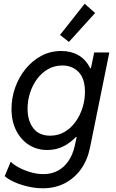

<svg xmlns="http://www.w3.org/2000/svg" viewBox="-20 -800 624 1034"><path d="M210.9 213.9Q170.9 213.9 130.6 204.6Q90.3 195.3 57.1 180.4Q23.9 165.5 5.4 148.4L37.6 71.3Q53.7 87.4 82.3 102.5Q110.8 117.7 145.8 127.7Q180.7 137.7 213.9 137.7Q257.8 137.7 292 119.1Q326.2 100.6 349.1 66.4Q372.1 32.2 382.3 -13.7L393.1 -62.5H376.5L406.7 -122.1L459.5 -381.8L444.3 -432.6H469.7L487.3 -517.6H568.8L465.3 -7.8Q451.7 61 416.3 110.6Q380.9 160.2 328.6 187Q276.4 213.9 210.9 213.9ZM233.9 7.8Q179.7 7.8 136.2 -19.5Q92.8 -46.9 67.4 -96.7Q42 -146.5 42 -213.9Q42 -272.9 61.8 -328.6Q81.5 -384.3 117.7 -428.7Q153.8 -473.1 202.6 -499.3Q251.5 -525.4 310.1 -525.4Q362.8 -525.4 402.6 -502.4Q442.4 -479.5 464.8 -434.1Q487.3 -388.7 487.3 -321.3Q487.3 -261.2 469.2 -202.9Q451.2 -144.5 417.7 -96.9Q384.3 -49.3 337.6 -20.8Q291 7.8 233.9 7.8ZM250.5 -69.3Q293.5 -69.3 328.1 -89.8Q362.8 -110.4 387.2 -144.5Q411.6 -178.7 424.6 -220.5Q437.5 -262.2 437.5 -305.2Q437.5 -377 403.3 -412.1Q369.1 -447.3 315.4 -447.3Q272.9 -447.3 238.5 -427.5Q204.1 -407.7 179.4 -374.3Q154.8 -340.8 141.6 -299.3Q128.4 -257.8 128.4 -214.8Q128.4 -149.9 159.4 -109.6Q190.4 -69.3 250.5 -69.3ZM351.1 -574.2 303.2 -611.8 436 -779.8 492.2 -730Z"/></svg>

Font: Reddit Sans
Style: Italic
Weight: 400
Italic angle: -11.25°
Designer: Stephen Hutchings
Version: Version 1.013